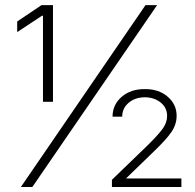

<svg xmlns="http://www.w3.org/2000/svg" viewBox="-20 -748 780 768"><path d="M151.9 -340.8V-685.1H147.9L48.8 -619.6V-662.1L146 -727.5H191.9V-340.8ZM63.5 0 562 -727.5H608.4L109.4 0ZM427.7 0V-28.8L572.3 -168.5Q614.7 -210.4 631.6 -234.4Q648.4 -258.3 648.4 -284.2Q648.4 -316.9 623 -337.6Q597.7 -358.4 559.1 -358.9Q519.5 -358.4 494.1 -336.4Q468.8 -314.5 468.8 -281.2H430.2Q430.2 -329.1 466.6 -360.6Q502.9 -392.1 559.6 -391.6Q614.7 -392.1 650.6 -361.3Q686.5 -330.6 686.5 -284.7Q686.5 -250.5 665.8 -220Q645 -189.5 592.8 -139.6L485.4 -35.6V-34.2H705.6V0Z"/></svg>

Font: Inter Display Extra Light
Style: Regular
Weight: 200
Designer: Rasmus Andersson
Foundry: rsms
Version: Version 4.000;git-4fc901f